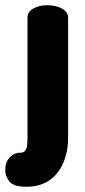

<svg xmlns="http://www.w3.org/2000/svg" viewBox="-60 -496 325 733"><path d="M41 217Q-8 217 -24 197Q-40 177 -40 154Q-40 123 -23 105Q-6 87 18 87Q30 87 36 79.5Q42 72 43.5 58.5Q45 45 45 28V-429Q45 -450 66.5 -463Q88 -476 121 -476Q154 -476 177 -463Q200 -450 200 -429V28Q200 83 181.5 126Q163 169 127.5 193Q92 217 41 217Z"/></svg>

Font: Dosis ExtraBold
Style: Regular
Weight: 800
Designer: EdgarTolentino, PabloImpallari, IginoMarini
Foundry: EdgarTolentino, PabloImpallari, IginoMarini
Version: Version 3.001; ttfautohint (v1.8.2)